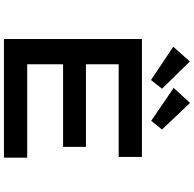

<svg xmlns="http://www.w3.org/2000/svg" viewBox="-25 -959 984 974"><g transform="rotate(90 467.0 -472.0)"><path d="M178 0V-700H776V-582H306V-118H780V0ZM248 -300V-416H725V-300ZM593 -747 426 -861 502 -944 637 -802ZM386 -746 217 -859 292 -943 430 -802Z"/></g></svg>

Font: Lexend Zetta Medium
Style: Regular
Weight: 500
Designer: Bonnie Shaver-Troup, Thomas Jockin
Foundry: Lexend
Version: Version 1.007